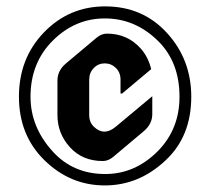

<svg xmlns="http://www.w3.org/2000/svg" viewBox="-20 -767 656 599"><path d="M313.5 -662.1Q377.9 -662.1 419.4 -615.2Q442.4 -589.4 451.7 -551.3L360.8 -475.1H356V-518.6Q356 -541 341.3 -555.2Q326.7 -569.3 306.6 -569.3Q286.6 -569.3 272.5 -554.7Q258.3 -540 258.3 -518.6V-408.2Q258.3 -385.7 272.9 -371.6Q288.6 -356.4 305.7 -356.4Q323.2 -356.4 342.3 -372.6L455.1 -466.8V-411.1Q455.1 -379.9 428.2 -357.4L333.5 -277.8Q317.9 -264.6 300.8 -264.6Q237.3 -264.6 198.2 -307.6Q159.2 -350.6 159.2 -408.2V-515.6Q159.2 -546.9 186 -569.3L280.8 -648.9Q296.4 -662.1 313.5 -662.1ZM308.1 -747.1Q426.3 -747.1 502.4 -662.6Q576.7 -580.1 576.7 -465.3Q576.7 -342.3 498 -268.1Q414.6 -188.5 307.1 -188.5Q198.2 -188.5 117.7 -268.1Q39.1 -345.7 39.1 -465.3Q39.1 -584.5 116.2 -665Q194.8 -747.1 308.1 -747.1ZM307.1 -709.5Q214.4 -709.5 145 -640.6Q75.2 -571.3 75.2 -465.3Q75.2 -371.1 143.6 -295.4Q207.5 -224.1 308.1 -224.1Q401.4 -224.1 472.2 -295.4Q540 -363.8 540 -465.3Q540 -573.2 473.1 -639.2Q401.9 -709.5 307.1 -709.5Z"/></svg>

Font: Gothica
Style: Bold
Weight: 700
Designer: Wojciech Kalinowski "wmk69" (wmk69@o2.pl)
Foundry: Wojciech Kalinowski "wmk69" (wmk69@o2.pl)
Version: Version 2.1.0; 2021-05-14